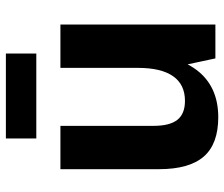

<svg xmlns="http://www.w3.org/2000/svg" viewBox="-76 -694 780 669"><g transform="rotate(-90 314.5 -360.0)"><path d="M210 -215Q210 -159 231 -132.5Q252 -106 297 -106Q354 -106 383 -147.5Q412 -189 412 -270L462 -346V-287Q462 -142 405 -66Q348 10 240 10Q147 10 103 -40.5Q59 -91 59 -197V-540H210ZM563 0H445L412 -154V-540H563ZM462 -730V-624H166V-730Z"/></g></svg>

Font: Pathway Extreme SemiCondensed
Style: Bold
Weight: 700
Width: 4
Version: Version 1.001;gftools[0.9.26]